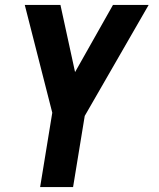

<svg xmlns="http://www.w3.org/2000/svg" viewBox="-20 -540 640 775"><path d="M142 215 191 -85 80 -520H224L283 -249L436 -520H580L322 -72L275 215Z"/></svg>

Font: Iosevka SS04 XBd Ex
Style: Italic
Weight: 800
Width: 7
Italic angle: -9°
Monospace: yes
Designer: Belleve Invis
Foundry: Belleve Invis
Version: Version 19.0.0; ttfautohint (v1.8.4)